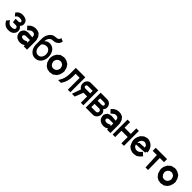

<svg xmlns="http://www.w3.org/2000/svg" viewBox="606 -3108 5327 5327"><g transform="rotate(45 3269.5 -444.5)"><path d="M393.1 -557.1Q448.2 -512.2 448.2 -430.2Q448.2 -403.3 438 -379.2Q427.7 -355 408.7 -334.5Q404.8 -330.1 399.9 -325.7Q406.7 -321.8 412.8 -317.1Q418.9 -312.5 424.8 -306.6Q448.2 -284.2 460.4 -256.3Q472.7 -228.5 472.7 -196.3Q472.7 -120.6 415.5 -66.9Q359.4 -14.6 251 -14.6Q108.4 -14.6 30.8 -149.9L24.4 -161.1L96.2 -247.1L105 -229.5Q155.3 -134.8 251 -134.8Q315.9 -134.8 347.2 -154.3Q372.6 -170.9 372.6 -198.7Q372.6 -205.1 371.6 -211.2Q370.6 -217.3 368.4 -222.9Q366.2 -228.5 362.8 -233.4Q359.4 -238.3 355 -243.7Q345.2 -252.9 333.3 -257.3Q321.3 -261.7 307.1 -261.7H192.4L177.2 -382.8H281.7Q295.4 -382.8 307.4 -385.7Q319.3 -388.7 329.6 -395Q338.9 -400.4 343.3 -408.2Q347.7 -416 347.7 -428.7Q347.7 -450.7 324.7 -464.8Q298.8 -480.5 236.8 -480.5Q167.5 -480.5 128.4 -424.8L119.1 -410.2L47.9 -495.6L56.2 -506.8Q121.1 -600.6 236.8 -600.6Q337.4 -600.6 393.1 -557.1Z M973.6 -476.1 1004.9 -377.9 1007.8 -316.9V-0.5H876V-46.9L866.7 -40L807.6 -9.3L730 2.4L653.3 -9.3L589.8 -39.6L546.4 -85L521.5 -148.4L514.2 -220.2L536.6 -272L573.2 -322.8L627.4 -347.2L695.3 -360.8L869.1 -346.2L859.4 -413.1L831.5 -449.7L802.2 -460.4L758.3 -464.4L723.1 -457.5L687.5 -433.6L649.4 -403.3L627.9 -382.8L540.5 -475.1L564 -500L610.4 -541.5L674.8 -574.2L749.5 -590.3L835 -583L913.1 -550.8ZM830.1 -158.2 843.3 -167 876 -140.1V-245.6H710L683.6 -238.8L663.6 -224.1L649.4 -211.9L645 -190.4L649.4 -162.6L654.3 -156.7L664.6 -146.5L692.9 -133.8L730 -127.9L766.1 -133.3L796.4 -142.1Z M1180.7 -373.5V-280.3Q1180.7 -255.9 1185.1 -234.1Q1189.5 -212.4 1198.2 -193.4Q1208 -174.3 1222.7 -157.2Q1266.1 -107.4 1327.1 -107.4Q1393.6 -107.4 1434.1 -156.7Q1473.6 -207 1473.6 -280.3Q1473.6 -317.4 1464.4 -348.1Q1455.1 -378.9 1434.1 -403.8Q1413.6 -429.2 1387.2 -441.2Q1360.8 -453.1 1327.1 -453.1Q1308.6 -453.1 1291.7 -450Q1274.9 -446.8 1259.5 -440.7Q1244.1 -434.6 1230 -425Q1215.8 -415.5 1202.6 -402.8Q1189.9 -388.7 1180.7 -373.5ZM1415.5 -701.2Q1374.5 -687.5 1327.1 -687.5Q1312 -687.5 1297.9 -684.3Q1283.7 -681.2 1270.8 -674.3Q1257.8 -667.5 1245.8 -657.2Q1233.9 -647 1222.7 -632.8Q1181.6 -579.1 1180.7 -502.9Q1241.7 -573.2 1327.1 -573.2Q1441.4 -573.2 1508.8 -487.3Q1573.7 -401.4 1573.7 -280.3Q1573.7 -159.2 1508.8 -73.2Q1441.4 12.7 1327.1 12.7Q1218.8 12.7 1148.4 -74.2Q1080.6 -160.2 1080.6 -281.2V-503.9Q1080.6 -564.5 1097.7 -616.7Q1114.7 -670.9 1148.4 -716.3Q1182.6 -761.7 1226.6 -784.7Q1273.4 -807.6 1327.1 -807.6Q1379.9 -807.6 1416 -831.1Q1448.7 -852.1 1448.7 -878.9V-901.9L1548.8 -862.3L1546.4 -848.1Q1536.1 -787.1 1486.8 -742.7Q1456.5 -714.8 1415.5 -701.2Z M2079.6 -509.3 2133.8 -426.8 2166 -317.4 2159.7 -242.2 2133.8 -154.3 2086.9 -83 2003.9 -21.5 1894.5 -1 1796.4 -15.6 1719.7 -61 1656.2 -145 1627.4 -241.7 1620.1 -293.9 1634.8 -384.8 1680.7 -474.1 1765.6 -551.8 1877 -577.1H1921.4L1992.7 -558.1ZM2013.2 -221.2 2028.8 -272 2032.7 -283.7 2013.2 -358.4 1987.3 -396.5 1941.4 -422.9 1903.8 -432.6H1891.6L1829.6 -418L1785.2 -377.9L1761.2 -332L1752.9 -272.5L1757.3 -273.9L1774.4 -216.8L1810.1 -171.9L1842.8 -151.9L1891.1 -144.5L1948.7 -156.2L1990.7 -187.5Z M2227.5 -39.1Q2322.3 -184.1 2322.3 -363.3V-600.6H2693.4V-14.6H2593.3V-480.5H2433.6V-358.4Q2433.6 -172.4 2328.6 -21.5L2324.2 -14.6H2211.4Z M2753.4 -14.6 2844.7 -280.3Q2833 -286.1 2822.8 -294.4Q2812.5 -302.7 2803.2 -314Q2759.8 -362.8 2759.8 -432.6Q2759.8 -466.8 2770.5 -496.8Q2781.2 -526.9 2802.7 -551.3Q2846.2 -600.6 2913.1 -600.6H3204.1V-14.6H3104V-261.7H2959.5L2862.8 -14.6ZM2913.1 -382.8H3104V-480.5H2913.1Q2901.4 -480.5 2892.1 -477.1Q2882.8 -473.6 2875 -466.3Q2871.1 -462.4 2868.2 -458.5Q2865.2 -454.6 2863.3 -450.7Q2861.3 -445.8 2860.6 -441.2Q2859.9 -436.5 2859.9 -431.2Q2859.9 -424.3 2861.3 -418.2Q2862.8 -412.1 2866.2 -406.7Q2869.6 -401.4 2874.5 -396.5Q2880.4 -391.6 2886.2 -388.7Q2892.1 -385.7 2898.7 -384.3Q2905.3 -382.8 2913.1 -382.8Z M3573.7 -14.6H3295.4V-600.6H3548.3Q3621.1 -600.6 3668 -553.7Q3715.3 -505.9 3715.3 -430.2Q3715.3 -403.8 3705.1 -379.4Q3694.8 -355 3675.3 -334.5Q3673.8 -333 3671.4 -330.6Q3668.9 -328.1 3667 -326.2Q3680.2 -318.4 3691.9 -307.1Q3739.7 -261.7 3739.7 -196.8Q3739.7 -122.1 3692.9 -68.4Q3669.4 -42 3641.1 -28.8Q3611.3 -14.6 3573.7 -14.6ZM3573.7 -261.7H3395.5V-134.8H3573.7Q3602.1 -134.8 3622.1 -153.3Q3639.6 -172.4 3639.6 -198.7Q3639.6 -211.9 3635.3 -222.9Q3630.9 -233.9 3622.1 -243.7Q3612.3 -252.9 3600.3 -257.3Q3588.4 -261.7 3573.7 -261.7ZM3614.7 -428.7Q3614.7 -453.6 3595.7 -466.3Q3575.2 -480.5 3548.3 -480.5H3395.5V-382.8H3548.3Q3562.5 -382.8 3574.5 -385.7Q3586.4 -388.7 3596.7 -395Q3606 -400.4 3610.4 -408.2Q3614.7 -416 3614.7 -428.7Z M4244.6 -476.1 4275.9 -377.9 4278.8 -316.9V-0.5H4147V-46.9L4137.7 -40L4078.6 -9.3L4001 2.4L3924.3 -9.3L3860.8 -39.6L3817.4 -85L3792.5 -148.4L3785.2 -220.2L3807.6 -272L3844.2 -322.8L3898.4 -347.2L3966.3 -360.8L4140.1 -346.2L4130.4 -413.1L4102.5 -449.7L4073.2 -460.4L4029.3 -464.4L3994.1 -457.5L3958.5 -433.6L3920.4 -403.3L3898.9 -382.8L3811.5 -475.1L3835 -500L3881.3 -541.5L3945.8 -574.2L4020.5 -590.3L4106 -583L4184.1 -550.8ZM4101.1 -158.2 4114.3 -167 4147 -140.1V-245.6H3981L3954.6 -238.8L3934.6 -224.1L3920.4 -211.9L3916 -190.4L3920.4 -162.6L3925.3 -156.7L3935.5 -146.5L3963.9 -133.8L4001 -127.9L4037.1 -133.3L4067.4 -142.1Z M4351.6 -600.6H4451.7V-382.8H4695.8V-600.6H4795.9V-14.6H4695.8V-261.7H4451.7V-14.6H4351.6Z M5227.1 -209 5252 -231.4 5284.2 -270.5 5377 -185.5 5345.2 -147 5309.6 -111.3 5244.6 -65.4 5158.2 -47.9H5094.2L5080.6 -48.8L4995.1 -81.5L4930.2 -131.8L4887.7 -223.1L4866.7 -296.9L4867.2 -377.4L4888.7 -453.6L4926.8 -525.4L5003.9 -594.7L5093.8 -624.5L5162.1 -625L5244.6 -594.7L5312 -543.9L5357.4 -474.1L5379.4 -407.7L5388.7 -345.7L5345.7 -337.4L5348.6 -297.9L5003.9 -277.8L5007.8 -257.3L5034.2 -213.4L5063 -192.9L5107.4 -175.8L5144.5 -175.3L5189.9 -184.1ZM5072.8 -482.9 5031.7 -449.2 5006.8 -401.4 5002 -330.1 5043.9 -377.4 5239.7 -390.1 5237.8 -405.3 5215.3 -458 5179.2 -482.4 5139.2 -497.1H5116.2Z M5457 -600.6H5901.4V-480.5H5736.8L5742.7 -14.6H5642.6L5621.6 -480.5H5457Z M6431.6 -509.3 6485.8 -426.8 6518.1 -317.4 6511.7 -242.2 6485.8 -154.3 6439 -83 6356 -21.5 6246.6 -1 6148.4 -15.6 6071.8 -61 6008.3 -145 5979.5 -241.7 5972.2 -293.9 5986.8 -384.8 6032.7 -474.1 6117.7 -551.8 6229 -577.1H6273.4L6344.7 -558.1ZM6365.2 -221.2 6380.9 -272 6384.8 -283.7 6365.2 -358.4 6339.4 -396.5 6293.5 -422.9 6255.9 -432.6H6243.7L6181.6 -418L6137.2 -377.9L6113.3 -332L6105 -272.5L6109.4 -273.9L6126.5 -216.8L6162.1 -171.9L6194.8 -151.9L6243.2 -144.5L6300.8 -156.2L6342.8 -187.5Z"/></g></svg>

Font: Gap Sans
Style: Black
Weight: 400
Designer: Alexandre Liziard and Etienne Ozeray
Foundry: Interstices.io
Version: Version 1.6.1 - December 3. 2014